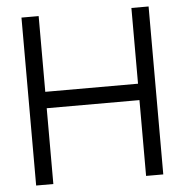

<svg xmlns="http://www.w3.org/2000/svg" viewBox="-52 -770 788 820"><g transform="rotate(-5 342.5 -360.0)"><path d="M70 0V-720H143.7V-395.3H541.3V-720H615V0H541.3V-325H143.7V0Z"/></g></svg>

Font: Vela Sans GX ExtLt
Style: Regular
Weight: 200
Designer: Principal design: Mikhail Sharanda - project Manrope.
Design modification: Ravid Balaliev
Foundry: Mikhail Sharanda
Version: Version 1.001